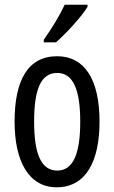

<svg xmlns="http://www.w3.org/2000/svg" viewBox="-20 -786 485 816"><path d="M352 -757V-766H255C234 -721 204 -671 166 -617V-606H218C259 -642 327 -715 352 -757ZM403 -269C403 -452 337 -547 223 -547C99 -547 42 -446 42 -269C42 -101 102 10 221 10C346 10 403 -102 403 -269ZM125 -269C125 -407 154 -476 223 -476C290 -476 321 -407 321 -269C321 -130 290 -61 223 -61C155 -61 125 -132 125 -269Z"/></svg>

Font: Noto Sans Gujarati UI ExtraCondensed
Style: Regular
Weight: 400
Width: 2
Designer: Jelle Bosma - Monotype Design Team, Universal Thirst
Foundry: Monotype Imaging Inc.
Version: Version 2.106